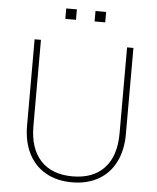

<svg xmlns="http://www.w3.org/2000/svg" viewBox="-60 -945 820 1002"><g transform="rotate(5 350.5 -443.5)"><path d="M354.5 -23.4Q462.9 -23.4 521.5 -86.9Q580.1 -150.4 580.1 -267.6V-718.8H613.3V-267.6Q613.3 -182.6 582 -120.6Q550.8 -58.6 492.2 -25.4Q433.6 7.8 354.5 7.8Q275.4 7.8 216.8 -25.4Q158.2 -58.6 127 -120.6Q95.7 -182.6 95.7 -267.6V-718.8H128.9V-267.6Q128.9 -150.4 187.5 -86.9Q246.1 -23.4 354.5 -23.4ZM399.4 -893.6H455.1V-838.9H399.4ZM246.1 -893.6H301.8V-838.9H246.1Z"/></g></svg>

Font: Min Sans VF VF
Style: Regular
Weight: 400
Designer: Jinseong-Kim, NotoSansCJK, Nunito
Foundry: Jinseong-Kim
Version: Version 1.420;Glyphs 3.1.2 (3151)